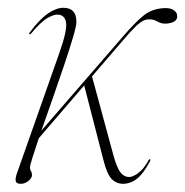

<svg xmlns="http://www.w3.org/2000/svg" viewBox="-20 -452 463 480"><path d="M171 -397.5Q171 -387 162.2 -357.5Q153.5 -328 140 -288Q126.5 -248 111.5 -205.2Q96.5 -162.5 83.5 -125.5L288.5 -362Q316.5 -394.5 337.5 -412Q358.5 -429.5 387.5 -431.5Q404.5 -433 413.5 -427.2Q422.5 -421.5 423 -413Q424.5 -395.5 396.5 -393Q384 -392 373.5 -398.2Q363 -404.5 350 -403.5Q340 -403 328.2 -393.8Q316.5 -384.5 296 -361L210 -261L263.5 -64Q272 -33 281 -21.2Q290 -9.5 303 -9.5Q312 -9.5 325.8 -19.5Q339.5 -29.5 351.5 -51.5Q353.5 -55 355.5 -53.5Q357 -52 355 -49Q339 -18.5 322.8 -5.5Q306.5 7.5 287.5 7.5Q271 7.5 259.2 -4.5Q247.5 -16.5 238.5 -52L190.5 -238.5L77 -106.5Q67.5 -78 61.2 -58.2Q55 -38.5 55 -33.5Q55 -27.5 57.5 -24Q60 -20.5 60 -14.5Q60 -7 51.2 0.2Q42.5 7.5 32 7.5Q20.5 7.5 19.2 0Q18 -7.5 23 -20.5L128 -318.5Q149 -378 145 -396.8Q141 -415.5 123.5 -415.5Q112.5 -415.5 97 -406Q81.5 -396.5 58 -368.5Q55 -365 53.5 -366.5Q52 -368 54.5 -371Q78.5 -403.5 99.5 -418Q120.5 -432.5 138.5 -432.5Q171 -432.5 171 -397.5Z"/></svg>

Font: Fraunces 144pt Thin
Style: Italic
Weight: 100
Italic angle: -16°
Version: Version 1.000;[b76b70a41]